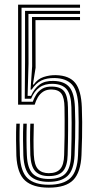

<svg xmlns="http://www.w3.org/2000/svg" viewBox="-20 -820 434 847"><path d="M195.2 7.8Q125.2 7.8 90.6 -23.5Q56 -54.8 52.2 -132.5Q51.2 -161.2 50.9 -199.9Q50.5 -238.5 52 -274.5H67.2Q66 -241.8 66.2 -203.1Q66.5 -164.5 67.8 -133.2Q71 -62.8 101.5 -33.9Q132 -5 195.2 -5Q259.8 -5 290.5 -34.4Q321.2 -63.8 324.2 -135Q326 -175.2 326.6 -210.9Q327.2 -246.5 327.1 -279.8Q327 -313 325.8 -346.2Q323.5 -418.5 297.9 -446.6Q272.2 -474.8 220.5 -475.8Q186 -476.2 162.1 -464.6Q138.2 -453 119.8 -424.8L114.8 -424.5L121.8 -527.8L121.2 -745H333V-731.2H136.5L137 -521L125.2 -447H128.8Q145.8 -471.8 172.8 -480.5Q199.8 -489.2 226.8 -488.5Q285.8 -487 312 -454.1Q338.2 -421.2 341 -346.8Q342.2 -314.5 342.5 -282.1Q342.8 -249.8 342 -214Q341.2 -178.2 339.5 -136Q336.2 -60.2 303.4 -26.2Q270.5 7.8 195.2 7.8ZM195 -17.8Q139.8 -17.8 112.8 -44Q85.8 -70.2 83 -134.2Q82 -164.5 81.6 -201.6Q81.2 -238.8 82.8 -274.5H98Q96.8 -241 96.9 -204.5Q97 -168 98.5 -135Q101 -78 124 -54.2Q147 -30.5 195.2 -30.5Q246.8 -30.5 269.2 -54.9Q291.8 -79.2 293.8 -136.2Q295 -171.5 295.5 -207Q296 -242.5 296 -277.5Q296 -312.5 295 -346.8Q293.8 -400.8 275 -424.9Q256.2 -449 213.2 -450.2Q178 -451.2 154.4 -434.4Q130.8 -417.5 117.2 -384.5H89.2L90.5 -546.2V-772.2H333V-758.5H105.5L105.8 -538.5L101.8 -397.2H116.8Q131.5 -430.2 155 -447.2Q178.5 -464.2 216 -463Q264.5 -462 286.4 -435.2Q308.2 -408.5 310.5 -346.2Q311.8 -316.5 312 -283.4Q312.2 -250.2 311.5 -213.2Q310.8 -176.2 309 -135Q305.8 -69.5 277.8 -43.6Q249.8 -17.8 195 -17.8ZM195.2 -43.2Q156.8 -43.2 136.6 -63.6Q116.5 -84 113.8 -135.8Q112.8 -162.5 112.6 -200.9Q112.5 -239.2 113.8 -274.5H129.2Q128 -241.2 127.9 -204.2Q127.8 -167.2 129.2 -136.2Q131.5 -90.5 148.4 -73.2Q165.2 -56 195.2 -56Q229.5 -56 245.8 -74.6Q262 -93.2 263 -136.2Q264.5 -184.5 264.9 -221.1Q265.2 -257.8 265.1 -287.8Q265 -317.8 264.5 -346.5Q264 -388.5 251.2 -406.5Q238.5 -424.5 207.8 -425.2Q185.8 -425.5 170.9 -415.9Q156 -406.2 147 -390.8Q138 -375.2 133 -358.2H59.8V-799.5H333V-785.8H75V-371.2H124.5Q130.5 -387.8 140.1 -403.2Q149.8 -418.8 166.6 -428.8Q183.5 -438.8 210.8 -438Q248.5 -437.2 263.9 -415.9Q279.2 -394.5 279.8 -346.5Q280.2 -321 280.4 -296Q280.5 -271 280.4 -245.8Q280.2 -220.5 279.8 -193.4Q279.2 -166.2 278.5 -136.2Q277.2 -87.2 258.1 -65.2Q239 -43.2 195.2 -43.2Z"/></svg>

Font: Big Shoulders Inline Display Thin Medium
Style: Regular
Weight: 500
Version: Version 2.002